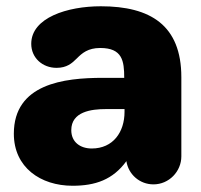

<svg xmlns="http://www.w3.org/2000/svg" viewBox="-20 -577 637 609"><path d="M210 12.2C282.2 12.2 337.9 -6.8 380.9 -65.9C387.2 -23.9 422.9 7.8 466.8 7.8C516.1 7.8 555.2 -33.2 555.2 -81.1V-332C555.2 -497.1 457 -557.1 299.8 -557.1C193.8 -557.1 79.1 -521 79.1 -438C79.1 -393.1 115.2 -361.8 159.2 -361.8C191.9 -361.8 208 -376 224.1 -392.1C240.2 -408.2 258.8 -424.8 297.9 -424.8C368.2 -424.8 374 -383.8 374 -330.1H306.2C182.1 -330.1 23.9 -311 23.9 -152.8C23.9 -45.9 108.9 12.2 210 12.2ZM271 -106C234.9 -106 206.1 -126 206.1 -164.1C206.1 -223.1 270 -231 315.9 -231H375V-222.2C375 -158.2 338.9 -106 271 -106Z"/></svg>

Font: Jellee Bold
Style: Regular
Weight: 700
Designer: Alfredo Marco Pradil
Foundry: Hanken Design Co.
Version: Version 1.223;hotconv 1.0.109;makeotfexe 2.5.65596